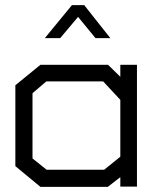

<svg xmlns="http://www.w3.org/2000/svg" viewBox="-20 -730 605 750"><path d="M450 -1V-38L401 0H138L40 -81V-397L138 -477H402L450 -430V-477H515V-1ZM450 -340 383 -412H161L107 -366V-111L162 -67H387L450 -118ZM261 -710H309L411 -581H353L285 -664L215 -581H155Z"/></svg>

Font: Turret Road Medium
Style: Regular
Weight: 500
Designer: Noponies
Foundry: Noponies
Version: Version 1.001; ttfautohint (v1.8)